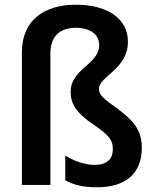

<svg xmlns="http://www.w3.org/2000/svg" viewBox="-20 -785 657 815"><path d="M523 -608C523 -709 432 -765 302 -765C168 -765 73 -699 73 -564V0H194V-559C194 -634 238 -667 302 -667C361 -667 401 -640 401 -594C401 -510 280 -495 280 -395C280 -345 302 -307 377 -256C443 -211 459 -191 459 -152C459 -109 433 -85 381 -85C338 -85 289 -104 257 -125V-20C293 1 337 10 391 10C512 10 582 -47 582 -158C582 -233 546 -273 481 -322C420 -365 400 -382 400 -408C400 -461 523 -491 523 -608Z"/></svg>

Font: Noto Sans Armenian SemiCondensed SemiBold
Style: Regular
Weight: 600
Width: 4
Designer: Monotype Design Team
Foundry: Monotype Imaging Inc.
Version: Version 2.008